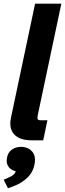

<svg xmlns="http://www.w3.org/2000/svg" viewBox="-27 -752 349 1029"><path d="M142.1 0Q77.6 0 48.6 -32.5Q19.5 -64.9 32.2 -123L161.1 -732.4H301.8L175.3 -134.3Q171.9 -118.7 175.3 -113Q178.7 -107.4 192.9 -107.4H227.1L204.6 0ZM15.6 256.8 -7.3 210.9 4.9 206.1Q33.2 194.3 44.4 185.1Q55.7 175.8 58.1 161.6L59.6 151.9L71.3 168Q38.6 165 22 146Q5.4 127 9.8 97.7Q13.7 65.9 36.9 49.6Q60.1 33.2 92.8 35.2Q126.5 37.6 145.5 60.3Q164.6 83 159.7 119.1Q152.8 168 120.8 199.2Q88.9 230.5 41.5 247.6Z"/></svg>

Font: Schibsted Grotesk
Style: Bold Italic
Weight: 700
Italic angle: -12°
Designer: Bakken & Baeck AS, Henrik Kongsvoll
Foundry: Schibsted ASA
Version: Version 1.100;gftools[0.9.25]